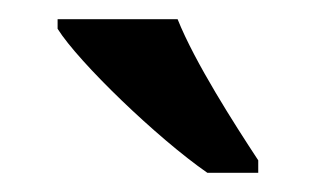

<svg xmlns="http://www.w3.org/2000/svg" viewBox="-20 -786 329 200"><path d="M196 -606H249V-619C224 -657 183 -721 165 -766H40V-756C62 -721 144 -642 196 -606Z"/></svg>

Font: Noto Serif Myanmar Condensed SemiBold
Style: Regular
Weight: 600
Width: 3
Designer: Ben Mitchell and the Monotype Design Team
Foundry: Monotype Imaging Inc.
Version: Version 2.106